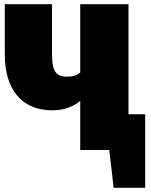

<svg xmlns="http://www.w3.org/2000/svg" viewBox="-20 -718 723 919"><path d="M595 -171V-698H364V-371C348 -357 329 -351 299 -351C246 -351 229 -382 229 -456V-698H3V-457C3 -292 82 -190 230 -190C284 -190 329 -206 364 -235V0H503L524 181H675V-171Z"/></svg>

Font: Fira Sans Ultra
Style: Regular
Weight: 950
Designer: Carrois Corporate & Edenspiekermann AG
Foundry: Carrois Corporate GbR & Edenspiekermann AG
Version: Version 4.203;PS 004.203;hotconv 1.0.88;makeotf.lib2.5.64775